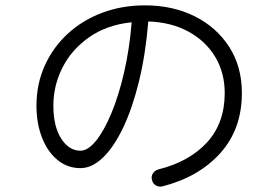

<svg xmlns="http://www.w3.org/2000/svg" viewBox="-20 -721 1040 716"><path d="M586 -26Q573 -23 561.5 -29.5Q550 -36 547 -49Q543 -63 550 -74Q557 -85 570 -89Q686 -118 752 -190Q818 -262 818 -374Q818 -450 782.5 -509Q747 -568 683 -603Q619 -638 533 -641Q523 -519 498.5 -418.5Q474 -318 439.5 -245.5Q405 -173 364 -133.5Q323 -94 280 -94Q232 -94 195 -124Q158 -154 137 -207Q116 -260 116 -327Q116 -408 147 -476.5Q178 -545 233 -595.5Q288 -646 361.5 -673.5Q435 -701 520 -701Q624 -701 705.5 -660.5Q787 -620 834.5 -546.5Q882 -473 882 -374Q882 -240 802 -150.5Q722 -61 586 -26ZM280 -159Q308 -159 338 -196Q368 -233 395.5 -299Q423 -365 443 -452Q463 -539 471 -638Q377 -628 311.5 -581.5Q246 -535 212.5 -468Q179 -401 179 -327Q179 -250 208 -204.5Q237 -159 280 -159Z"/></svg>

Font: Zen Maru Gothic
Style: Regular
Weight: 400
Designer: Yoshimichi Ohira
Foundry: Positype
Version: Version 1.002